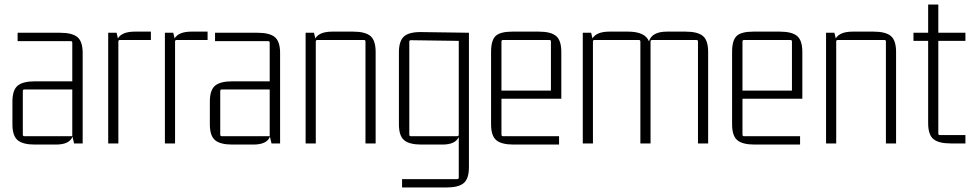

<svg xmlns="http://www.w3.org/2000/svg" viewBox="-20 -635 4294 850"><path d="M227 5H135Q81 5 58 -14.5Q35 -34 35 -85V-185Q35 -236 58 -255.5Q81 -275 135 -275H300V-446Q300 -453 293 -453H58V-490H246Q300 -490 323 -470.5Q346 -451 346 -400V0H308L301 -30Q288 5 227 5ZM300 -32V-239H88Q81 -239 81 -232V-39Q81 -32 88 -32Z M577 -495H648V-458H511Q504 -458 504 -451V0H459V-490H496L502 -465Q520 -495 577 -495Z M828 -495H899V-458H762Q755 -458 755 -451V0H710V-490H747L753 -465Q771 -495 828 -495Z M1101 5H1009Q955 5 932 -14.5Q909 -34 909 -85V-185Q909 -236 932 -255.5Q955 -275 1009 -275H1174V-446Q1174 -453 1167 -453H932V-490H1120Q1174 -490 1197 -470.5Q1220 -451 1220 -400V0H1182L1175 -30Q1162 5 1101 5ZM1174 -32V-239H962Q955 -239 955 -232V-39Q955 -32 962 -32Z M1451 -495H1543Q1597 -495 1620 -475.5Q1643 -456 1643 -405V0H1598V-451Q1598 -458 1591 -458H1385Q1378 -458 1378 -451V0H1333V-490H1370L1376 -465Q1394 -495 1451 -495Z M2004 158Q2011 158 2011 151V-29Q1997 5 1938 5H1846Q1792 5 1769 -14.5Q1746 -34 1746 -85V-403Q1746 -454 1769 -474Q1792 -494 1846 -493L2056 -490V105Q2056 156 2033 175.5Q2010 195 1956 195H1760V158ZM2011 -39V-454L1799 -457Q1792 -457 1792 -450V-39Q1792 -32 1799 -32H2004Q2011 -32 2011 -39Z M2455 5H2254Q2200 5 2177 -14.5Q2154 -34 2154 -85V-405Q2154 -457 2174.5 -476Q2195 -495 2248 -495H2365Q2419 -495 2442 -475.5Q2465 -456 2465 -405V-198H2200V-39Q2200 -32 2207 -32H2455ZM2207 -458Q2200 -458 2200 -451V-234H2419V-451Q2419 -458 2412 -458Z M2678 -495H2760Q2836 -495 2853 -452Q2866 -495 2933 -495H3015Q3069 -495 3092 -475.5Q3115 -456 3115 -405V0H3070V-451Q3070 -458 3063 -458H2867Q2860 -458 2860 -451V0H2815V-451Q2815 -458 2808 -458H2612Q2605 -458 2605 -451V0H2560V-490H2597L2603 -465Q2621 -495 2678 -495Z M3522 5H3321Q3267 5 3244 -14.5Q3221 -34 3221 -85V-405Q3221 -457 3241.5 -476Q3262 -495 3315 -495H3432Q3486 -495 3509 -475.5Q3532 -456 3532 -405V-198H3267V-39Q3267 -32 3274 -32H3522ZM3274 -458Q3267 -458 3267 -451V-234H3486V-451Q3486 -458 3479 -458Z M3755 -495H3847Q3901 -495 3924 -475.5Q3947 -456 3947 -405V0H3902V-451Q3902 -458 3895 -458H3689Q3682 -458 3682 -451V0H3637V-490H3674L3680 -465Q3698 -495 3755 -495Z M4254 -490V-454H4134V-44Q4134 -37 4141 -37H4254V0H4189Q4135 0 4112 -19.5Q4089 -39 4089 -90V-454H4024V-490H4089V-615H4134V-490Z"/></svg>

Font: Gemunu Libre ExtraLight
Style: Regular
Weight: 200
Designer: Puspanada Ekanayake, Sola Matas, Pathum Egodawatta, Kosala Senevirathne
Foundry: mooniak
Version: Version 1.100